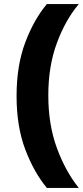

<svg xmlns="http://www.w3.org/2000/svg" viewBox="-20 -750 410 950"><path d="M212 180Q148 103 105 -10.5Q62 -124 62 -275Q62 -426 105 -540Q148 -654 212 -730H370Q304 -652 261.5 -537.5Q219 -423 219 -278Q219 -133 261.5 -17.5Q304 98 370 180Z"/></svg>

Font: MuseoModerno SemiBold
Style: Bold
Weight: 700
Version: Version 1.001